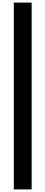

<svg xmlns="http://www.w3.org/2000/svg" viewBox="-20 -1082 350 1480"><path d="M86.5 378V-1062H224V378Z"/></svg>

Font: Overpass ExtraBold
Style: Regular
Weight: 800
Designer: Delve Withrington, Dave Bailey, Thomas Jockin
Foundry: Delve Fonts LLC
Version: Version 4.000; ttfautohint (v1.8.3)